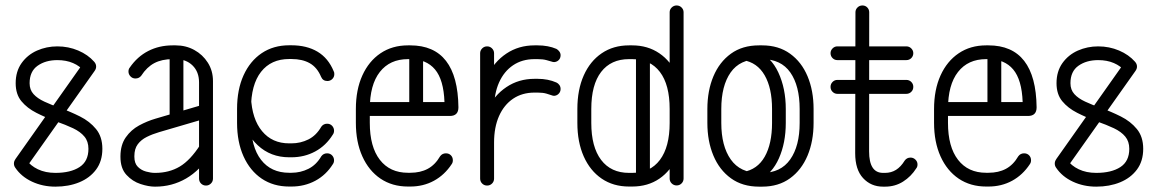

<svg xmlns="http://www.w3.org/2000/svg" viewBox="-20 -679 4237 703"><path d="M286.8 -450.9Q293.6 -459.9 305.9 -459.9Q310.8 -459.9 316.7 -456.6Q322.6 -453.4 327.3 -447.9Q332 -442.5 332 -435Q332 -427.2 326.6 -419.5L76.6 -66.2Q69.8 -55.6 56.9 -55.6Q45.5 -55.6 38.2 -63Q31 -70.4 31 -80.1Q31 -85.2 32.6 -89.2Q34.2 -93.1 36.8 -97ZM36 -64.8Q33.9 -67.6 32.4 -71.6Q31 -75.5 31 -80.1Q31 -90.2 38.1 -97.9Q45.1 -105.6 55.9 -105.6Q68.5 -105.6 76 -94.6Q91.1 -72.4 118.8 -59.2Q146.4 -46 182.9 -46Q238.4 -46 271.1 -67.2Q303.8 -88.4 303.8 -134.1Q303.8 -161.2 289.1 -178.9Q274.5 -196.6 247.6 -209.4Q220.6 -222.1 184 -235Q146.8 -248.8 113.1 -265.9Q79.4 -283 58.4 -308.4Q37.4 -333.8 37.4 -374.4Q37.4 -417.6 59.1 -448.1Q80.9 -478.5 115.7 -493.9Q150.5 -509.2 189.9 -509.2Q230.6 -509.2 266.4 -494Q302.1 -478.8 324.8 -453Q328 -449.4 330 -445.1Q332 -440.8 332 -435Q332 -428.5 327 -422.8Q322 -417 316.1 -413.6Q310.1 -410.1 306.5 -410.1Q296.1 -410.1 288.2 -418Q272.4 -437.4 247.4 -448.1Q222.4 -458.9 189.9 -458.9Q146.8 -458.9 117.6 -438.2Q88.4 -417.5 88.4 -374.4Q88.4 -350.2 102.8 -334.4Q117.1 -318.6 142.4 -306.9Q167.6 -295.1 200.8 -283.5Q237.1 -270.4 272.8 -252.6Q308.5 -234.8 331.6 -206.6Q354.8 -178.4 354.8 -134.1Q354.8 -89 331.9 -58.2Q309 -27.4 270.2 -11.5Q231.4 4.4 182.9 4.4Q136.4 4.4 97.2 -13.9Q58 -32.2 36 -64.8Z M759.8 -25.1Q759.8 -14.4 752.2 -7Q744.6 0.4 734.2 0.4Q723.5 0.4 716.1 -7Q708.8 -14.4 708.8 -25.1V-377.1Q708.8 -415.8 685.2 -439.1Q661.6 -462.5 623.2 -462.5H612.2Q572.8 -462.5 545.2 -448Q517.6 -433.5 497 -401.6Q489.1 -391.6 475.9 -391.6Q465.1 -391.6 457.8 -399.3Q450.4 -407 450.4 -417.1Q450.4 -426.1 455.1 -431.6Q482.8 -471.8 522.8 -492.3Q562.8 -512.9 612.2 -512.9H623.2Q660.6 -512.9 691.4 -496Q722.2 -479.1 741 -449.5Q759.8 -419.9 759.8 -382ZM713.1 -148.6Q716.8 -153.2 721.9 -156.1Q727.1 -159 734.2 -159Q744.6 -159 750.8 -151.6Q756.9 -144.2 756.9 -134.1Q756.9 -129.5 756.9 -125.9Q756.9 -122.2 755 -119Q712.6 -55 661.1 -25.3Q609.6 4.4 548.4 4.4Q548.4 4.4 547.6 4.4Q546.8 4.4 546.8 4.4Q524 4.4 494.6 -5.2Q465.1 -14.8 443.1 -38.6Q421 -62.4 421 -104.6Q421 -105 421 -106Q421 -107 421 -107.6Q421.4 -148.9 440.6 -176.2Q459.8 -203.6 489.2 -219.6Q518.8 -235.6 549 -244.4L727.1 -296.8Q729.2 -297.1 730.7 -297.3Q732.1 -297.5 734.2 -297.5Q744 -297.5 751.9 -290.1Q759.8 -282.8 759.8 -272Q759.8 -264 754.2 -257.2Q748.6 -250.4 740.4 -247.2L562.5 -195.1Q537.9 -187.9 517.3 -177.6Q496.8 -167.4 484.4 -150.8Q472 -134.1 472 -107.6Q472 -107 472 -106Q472 -105 472 -105Q472 -81 484.6 -68.3Q497.2 -55.6 515 -50.8Q532.8 -46 546.8 -46Q546.8 -46 547.6 -46Q548.4 -46 548.4 -46Q599.2 -46 638.1 -69.1Q676.9 -92.2 713.1 -148.6ZM651.5 -244.5Q651.5 -234.1 644.1 -226.9Q636.8 -219.6 626.6 -219.6Q615.9 -219.6 608.5 -226.9Q601.1 -234.1 601.1 -244.5V-486Q601.1 -496.8 608.5 -503.8Q615.9 -510.9 626.6 -510.9Q636.8 -510.9 644.1 -503.8Q651.5 -496.8 651.5 -486Z M1201.6 -418.6Q1204.1 -414.6 1204.1 -407.9Q1204.1 -397.1 1196.8 -389.8Q1189.4 -382.4 1178.6 -382.4Q1162.1 -382.4 1155.6 -397.8Q1141.1 -432.4 1114.1 -447.6Q1087.1 -462.9 1047.1 -462.9H1038.8Q972.5 -462.9 935.8 -416Q899 -369.1 899 -280.2V-229.2Q899 -141.4 935.8 -93.9Q972.5 -46.4 1038.8 -46.4H1047.1Q1080.5 -46.4 1109.4 -60.9Q1138.2 -75.4 1156.5 -106.9Q1164.4 -117.6 1177.6 -117.6Q1189 -117.6 1196.1 -109.9Q1203.1 -102.2 1203.1 -92.1Q1203.1 -83.9 1198.8 -78Q1174.1 -38.5 1134.6 -17.2Q1095 4 1047.1 4H1038.8Q981.1 4 938.2 -24.9Q895.4 -53.9 871.7 -106.5Q848 -159.1 848 -229.2V-280.2Q848 -350.8 871.7 -403.1Q895.4 -455.4 938.2 -484.3Q981.1 -513.2 1038.8 -513.2H1047.1Q1103 -513.2 1142.5 -489.8Q1182 -466.2 1201.6 -418.6ZM899 -322.9Q902.6 -243.2 939.6 -198.7Q976.5 -154.1 1038.8 -154.1H1047.1Q1080.5 -154.1 1109.4 -168.6Q1138.2 -183.1 1156.5 -215.2Q1164.4 -226 1177.6 -226Q1189 -226 1196.1 -218.3Q1203.1 -210.6 1203.1 -200.5Q1203.1 -192.2 1198.8 -186.4Q1173.8 -145.9 1134.2 -124.5Q1094.6 -103.1 1047.1 -103.1H1038.8Q970.9 -103.1 923.6 -147.2Q876.2 -191.4 860.5 -263Z M1308.5 -254.4Q1297.8 -254.4 1291 -261.8Q1284.2 -269.1 1284.2 -279.9Q1284.2 -290.6 1291 -298Q1297.8 -305.4 1308.5 -305.4H1607.4Q1604.5 -387 1572.7 -424.8Q1540.9 -462.5 1482.1 -462.5H1473.8Q1407.5 -462.5 1370.8 -415.6Q1334 -368.8 1334 -279.9V-229.2Q1334 -141.4 1370.8 -93.9Q1407.5 -46.4 1473.8 -46.4H1482.1Q1519.2 -46.4 1546.2 -60.9Q1573.2 -75.4 1591.5 -106.9Q1599.4 -117.6 1612.6 -117.6Q1624 -117.6 1631.1 -110.2Q1638.1 -102.9 1638.1 -92.1Q1638.1 -83.9 1633.8 -78Q1607.9 -38.5 1568.9 -17.2Q1530 4 1482.1 4H1473.8Q1416.1 4 1373.2 -24.9Q1330.4 -53.9 1306.7 -106.5Q1283 -159.1 1283 -229.2V-279.9Q1283 -350.4 1306.7 -402.7Q1330.4 -455 1373.2 -483.9Q1416.1 -512.9 1473.8 -512.9H1482.1Q1568.9 -512.9 1613.1 -456Q1657.2 -399.1 1658.5 -286.1Q1658.5 -254.4 1627 -254.4ZM1529.1 -298.9Q1529.1 -288.5 1521.4 -281.4Q1513.8 -274.4 1504 -274.4Q1493.2 -274.4 1485.9 -281.4Q1478.5 -288.5 1478.5 -298.9V-475Q1478.5 -485.1 1485.9 -492.8Q1493.2 -500.5 1504 -500.5Q1513.8 -500.5 1521.4 -492.8Q1529.1 -485.1 1529.1 -475Z M1789 -25.1Q1789 -14.4 1781.6 -7Q1774.2 0.4 1763.5 0.4Q1752.8 0.4 1745.4 -7Q1738 -14.4 1738 -25.1V-484.4Q1738 -494.1 1745.4 -501.7Q1752.8 -509.2 1763.5 -509.2Q1774.2 -509.2 1781.6 -501.7Q1789 -494.1 1789 -484.4ZM1789 -279.9Q1789 -269.1 1781.6 -261.8Q1774.2 -254.4 1763.5 -254.4Q1752.8 -254.4 1745.4 -261.8Q1738 -269.1 1738 -279.9Q1738 -347.4 1763.6 -400.2Q1789.2 -453 1834.2 -482.9Q1879.2 -512.9 1937.2 -512.9H1948.6Q1967.5 -512.9 1984.9 -509.7Q2002.2 -506.5 2017.1 -500.1Q2023.6 -496.6 2028.1 -490.3Q2032.6 -484 2032.6 -476.8Q2032.6 -464.8 2024.3 -457.7Q2016 -450.6 2005.2 -451.9Q1994.2 -455 1981.1 -458.8Q1968 -462.5 1948.6 -462.5H1937.2Q1891.9 -462.5 1858.7 -440.1Q1825.5 -417.8 1807.2 -376.9Q1789 -336.1 1789 -279.9ZM1789 -157.1Q1789 -146.4 1781.6 -139.3Q1774.2 -132.2 1763.5 -132.2Q1752.8 -132.2 1745.4 -139.3Q1738 -146.4 1738 -157.1Q1738 -224.2 1763.6 -277.1Q1789.2 -329.9 1834.2 -360.1Q1879.2 -390.4 1937.2 -390.4H1948.6Q1986.6 -390.4 2017.1 -377Q2023.6 -374.1 2028.1 -367.8Q2032.6 -361.5 2032.6 -353.2Q2032.6 -341.9 2024.3 -334.5Q2016 -327.1 2005.2 -328.4Q1994.2 -332.1 1981.1 -336.1Q1968 -340 1948.6 -340H1937.2Q1891.9 -340 1858.7 -317.6Q1825.5 -295.2 1807.2 -254.1Q1789 -213 1789 -157.1Z M2094 -228.9V-279.9Q2094 -350.4 2117.3 -402.7Q2140.6 -455 2183.1 -483.9Q2225.6 -512.9 2283.2 -512.9H2294.6Q2351.6 -512.9 2394.1 -483.9Q2436.6 -455 2459.8 -402.7Q2482.9 -350.4 2482.9 -279.9V-228.9Q2482.9 -158.8 2459.8 -106.3Q2436.6 -53.9 2394.4 -24.9Q2352.2 4 2294.6 4H2283.2Q2225.6 4 2183.1 -24.9Q2140.6 -53.9 2117.3 -106.3Q2094 -158.8 2094 -228.9ZM2145 -228.9Q2145 -141 2181 -93.5Q2217 -46 2283.2 -46H2294.6Q2360.5 -46 2396.2 -93.5Q2431.9 -141 2431.9 -228.9V-279.9Q2431.9 -368.8 2396.2 -415.6Q2360.5 -462.5 2294.6 -462.5H2283.2Q2217 -462.5 2181 -415.6Q2145 -368.8 2145 -279.9ZM2482.9 -25.5Q2482.9 -14.8 2475.5 -7.4Q2468.1 0 2457.4 0Q2447 0 2439.4 -7.4Q2431.9 -14.8 2431.9 -25.5V-634.1Q2431.9 -644.2 2439.4 -651.6Q2447 -659 2457.4 -659Q2468.1 -659 2475.5 -651.6Q2482.9 -644.2 2482.9 -634.1ZM2359.6 -30.9Q2359.6 -20.1 2352.2 -12.8Q2344.9 -5.4 2334.1 -5.4Q2323.4 -5.4 2316 -12.8Q2308.6 -20.1 2308.6 -30.9V-479.5Q2308.6 -490.2 2316 -497.6Q2323.4 -505 2334.1 -505Q2344.9 -505 2352.2 -497.6Q2359.6 -490.2 2359.6 -479.5Z M2570 -279.9Q2570 -347 2592.1 -399.5Q2614.2 -452 2656.2 -482.4Q2698.2 -512.9 2759.2 -512.9H2770.6Q2830.6 -512.9 2872.8 -482.4Q2915 -452 2936.9 -399.5Q2958.9 -347 2958.9 -279.9V-228.9Q2958.9 -162.1 2936.8 -109.3Q2914.6 -56.5 2872.6 -26.1Q2830.6 4.4 2770.6 4.4H2759.2Q2698.6 4.4 2656.4 -26.1Q2614.2 -56.5 2592.1 -109.3Q2570 -162.1 2570 -228.9ZM2621 -279.9V-228.9Q2621 -144.2 2655.7 -95.1Q2690.4 -46 2759.2 -46H2770.6Q2838.5 -46 2873.2 -95.1Q2907.9 -144.2 2907.9 -228.9V-279.9Q2907.9 -364.9 2873.7 -413.7Q2839.5 -462.5 2770.6 -462.5H2759.2Q2689.4 -462.5 2655.2 -413.7Q2621 -364.9 2621 -279.9ZM2700.4 -458.9 2750.4 -493.5Q2802.8 -471.9 2829.9 -413.5Q2857.1 -355.1 2857.1 -279.9V-228.9Q2857.1 -156.1 2832.1 -99.6Q2807.1 -43.1 2758.8 -18.2L2700.8 -49.2Q2753.2 -58.1 2780 -105.3Q2806.8 -152.5 2806.8 -228.9V-279.9Q2806.8 -356.4 2779.7 -403.4Q2752.6 -450.4 2700.4 -458.9Z M3292.4 -90.9Q3300.2 -102 3313.9 -102Q3324.2 -102 3331.8 -94.6Q3339.4 -87.2 3339.4 -77.1Q3339.4 -67.9 3335 -62.8Q3315.8 -32.5 3286.6 -14.1Q3257.5 4.4 3220.6 4.4H3213.2Q3169 4.4 3140.1 -26.9Q3111.2 -58.1 3111.2 -118.2L3112.2 -634.1Q3112.2 -644.2 3119.6 -651.6Q3127 -659 3137.8 -659Q3148.5 -659 3155.6 -651.6Q3162.6 -644.2 3162.6 -634.1L3162.2 -124.6Q3162.2 -46 3213.2 -46H3220.6Q3243 -46 3260.8 -57.1Q3278.5 -68.2 3292.4 -90.9ZM3045.9 -458.9Q3035.8 -458.9 3028.4 -466.2Q3021 -473.6 3021 -484.4Q3021 -494.1 3028.4 -501.7Q3035.8 -509.2 3045.9 -509.2H3298.5Q3309.2 -509.2 3316.6 -501.7Q3324 -494.1 3324 -484.4Q3324 -473.6 3316.6 -466.2Q3309.2 -458.9 3298.5 -458.9ZM3045.9 -335.4Q3035.8 -335.4 3028.4 -342.8Q3021 -350.1 3021 -360.9Q3021 -371.6 3028.4 -379Q3035.8 -386.4 3045.9 -386.4H3298.5Q3309.2 -386.4 3316.6 -379Q3324 -371.6 3324 -360.9Q3324 -350.1 3316.6 -342.8Q3309.2 -335.4 3298.5 -335.4Z M3425.5 -254.4Q3414.8 -254.4 3408 -261.8Q3401.2 -269.1 3401.2 -279.9Q3401.2 -290.6 3408 -298Q3414.8 -305.4 3425.5 -305.4H3724.4Q3721.5 -387 3689.7 -424.8Q3657.9 -462.5 3599.1 -462.5H3590.8Q3524.5 -462.5 3487.8 -415.6Q3451 -368.8 3451 -279.9V-229.2Q3451 -141.4 3487.8 -93.9Q3524.5 -46.4 3590.8 -46.4H3599.1Q3636.2 -46.4 3663.2 -60.9Q3690.2 -75.4 3708.5 -106.9Q3716.4 -117.6 3729.6 -117.6Q3741 -117.6 3748.1 -110.2Q3755.1 -102.9 3755.1 -92.1Q3755.1 -83.9 3750.8 -78Q3724.9 -38.5 3685.9 -17.2Q3647 4 3599.1 4H3590.8Q3533.1 4 3490.2 -24.9Q3447.4 -53.9 3423.7 -106.5Q3400 -159.1 3400 -229.2V-279.9Q3400 -350.4 3423.7 -402.7Q3447.4 -455 3490.2 -483.9Q3533.1 -512.9 3590.8 -512.9H3599.1Q3685.9 -512.9 3730.1 -456Q3774.2 -399.1 3775.5 -286.1Q3775.5 -254.4 3744 -254.4ZM3646.1 -298.9Q3646.1 -288.5 3638.4 -281.4Q3630.8 -274.4 3621 -274.4Q3610.2 -274.4 3602.9 -281.4Q3595.5 -288.5 3595.5 -298.9V-475Q3595.5 -485.1 3602.9 -492.8Q3610.2 -500.5 3621 -500.5Q3630.8 -500.5 3638.4 -492.8Q3646.1 -485.1 3646.1 -475Z M4097.8 -450.9Q4104.6 -459.9 4116.9 -459.9Q4121.8 -459.9 4127.7 -456.6Q4133.6 -453.4 4138.3 -447.9Q4143 -442.5 4143 -435Q4143 -427.2 4137.6 -419.5L3887.6 -66.2Q3880.8 -55.6 3867.9 -55.6Q3856.5 -55.6 3849.2 -63Q3842 -70.4 3842 -80.1Q3842 -85.2 3843.6 -89.2Q3845.2 -93.1 3847.8 -97ZM3847 -64.8Q3844.9 -67.6 3843.4 -71.6Q3842 -75.5 3842 -80.1Q3842 -90.2 3849.1 -97.9Q3856.1 -105.6 3866.9 -105.6Q3879.5 -105.6 3887 -94.6Q3902.1 -72.4 3929.8 -59.2Q3957.4 -46 3993.9 -46Q4049.4 -46 4082.1 -67.2Q4114.8 -88.4 4114.8 -134.1Q4114.8 -161.2 4100.1 -178.9Q4085.5 -196.6 4058.6 -209.4Q4031.6 -222.1 3995 -235Q3957.8 -248.8 3924.1 -265.9Q3890.4 -283 3869.4 -308.4Q3848.4 -333.8 3848.4 -374.4Q3848.4 -417.6 3870.1 -448.1Q3891.9 -478.5 3926.7 -493.9Q3961.5 -509.2 4000.9 -509.2Q4041.6 -509.2 4077.4 -494Q4113.1 -478.8 4135.8 -453Q4139 -449.4 4141 -445.1Q4143 -440.8 4143 -435Q4143 -428.5 4138 -422.8Q4133 -417 4127.1 -413.6Q4121.1 -410.1 4117.5 -410.1Q4107.1 -410.1 4099.2 -418Q4083.4 -437.4 4058.4 -448.1Q4033.4 -458.9 4000.9 -458.9Q3957.8 -458.9 3928.6 -438.2Q3899.4 -417.5 3899.4 -374.4Q3899.4 -350.2 3913.8 -334.4Q3928.1 -318.6 3953.4 -306.9Q3978.6 -295.1 4011.8 -283.5Q4048.1 -270.4 4083.8 -252.6Q4119.5 -234.8 4142.6 -206.6Q4165.8 -178.4 4165.8 -134.1Q4165.8 -89 4142.9 -58.2Q4120 -27.4 4081.2 -11.5Q4042.4 4.4 3993.9 4.4Q3947.4 4.4 3908.2 -13.9Q3869 -32.2 3847 -64.8Z"/></svg>

Font: Libertine-Super Thin
Style: Regular
Weight: 100
Designer: Bastien Sozeau
Foundry: NBR — Bastien Sozeau
Version: Version 2.003;gftools[0.9.33]